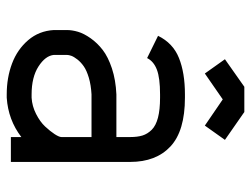

<svg xmlns="http://www.w3.org/2000/svg" viewBox="-107 -620 739 565"><g transform="rotate(90 262.5 -337.5)"><path d="M309.6 -687 391.6 -629.9 349.6 -570.8 272.5 -623.5 196.3 -570.8 154.3 -629.9 235.4 -687ZM68.4 -164.6Q68.4 -180.2 73.5 -197.5Q78.6 -214.8 92.5 -234.6Q106.4 -254.4 127 -270.3Q147.5 -286.1 181.4 -297.4Q215.3 -308.6 257.8 -310.5H383.3V-351.1Q383.3 -372.6 378.7 -387.5Q374 -402.3 361.8 -414.6Q349.6 -426.8 326.2 -432.9Q302.7 -439 267.6 -439H257.8Q209.5 -439 185.1 -429.7Q160.6 -420.4 150.9 -400.9L85.4 -433.1Q106.9 -477.1 150.6 -494.6Q194.3 -512.2 257.8 -512.2H267.6Q365.2 -512.2 410.9 -469.7Q456.5 -427.2 456.5 -351.1V0H383.3V-30.8Q333 7.8 267.6 12.2H257.8Q208.5 12.2 167 -3.4Q125.5 -19 98.1 -51Q70.8 -83 68.4 -126.5ZM267.6 -61Q292.5 -62.5 315.4 -74.2Q338.4 -85.9 352.3 -100.8Q366.2 -115.7 374.8 -128.9Q383.3 -142.1 383.3 -148.9V-237.3H257.8Q230.5 -235.8 209 -229.5Q187.5 -223.1 175.3 -214.6Q163.1 -206.1 155 -195.8Q147 -185.5 144.3 -178Q141.6 -170.4 141.6 -164.6V-126.5Q144 -101.6 175.5 -81.3Q207 -61 257.8 -61Z"/></g></svg>

Font: Anka/Coder Condensed
Style: Regular
Weight: 400
Width: 4
Monospace: yes
Version: Version 1.100